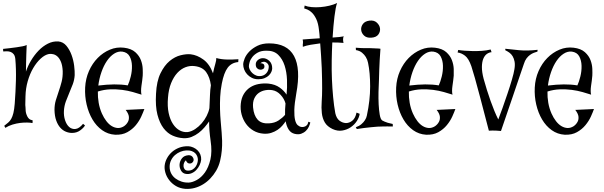

<svg xmlns="http://www.w3.org/2000/svg" viewBox="-20 -836 3944 1254"><path d="M149.4 -368.2Q161.1 -404.3 182.6 -440.4Q204.1 -476.6 231.9 -505.4Q259.8 -534.2 292.5 -550.8Q325.2 -567.4 360.4 -565.4Q392.6 -562.5 413.6 -537.1Q434.6 -511.7 447.3 -477.1Q460 -442.4 464.4 -405.8Q468.8 -369.1 467.8 -344.7Q465.8 -314.5 455.6 -286.6Q445.3 -258.8 433.1 -231Q420.9 -203.1 410.2 -173.8Q399.4 -144.5 397.5 -112.3Q395.5 -80.1 404.8 -51.3Q414.1 -22.5 431.6 -6.8Q449.2 8.8 473.1 6.3Q497.1 3.9 522.5 -27.3L535.2 -16.6Q525.4 0 502.9 16.1Q480.5 32.2 450.2 32.2Q429.7 32.2 409.7 23.9Q389.6 15.6 373.5 -2.4Q357.4 -20.5 347.2 -48.8Q336.9 -77.1 335.9 -118.2Q335.9 -152.3 344.7 -181.6Q353.5 -210.9 363.8 -240.2Q374 -269.5 382.3 -301.3Q390.6 -333 389.6 -372.1Q387.7 -408.2 378.4 -431.2Q369.1 -454.1 356 -466.3Q342.8 -478.5 327.6 -481.9Q312.5 -485.4 299.8 -483.4Q273.4 -478.5 246.1 -453.6Q218.8 -428.7 196.8 -391.1Q174.8 -353.5 161.1 -305.7Q147.5 -257.8 146.5 -208V-210Q146.5 -185.5 145.5 -167Q144.5 -148.4 146.5 -135.7Q146.5 -107.4 151.9 -91.3Q157.2 -75.2 164.1 -66.4Q170.9 -57.6 179.2 -54.2Q187.5 -50.8 193.4 -49.8L192.4 -32.2Q178.7 -35.2 157.7 -35.6Q136.7 -36.1 112.3 -33.2Q87.9 -30.3 62 -22.5Q36.1 -14.6 14.6 -1L7.8 -14.6Q22.5 -26.4 33.7 -35.6Q44.9 -44.9 53.2 -59.6Q61.5 -74.2 67.4 -97.7Q73.2 -121.1 76.2 -159.2Q82 -236.3 84 -311Q85.9 -385.7 80.1 -450.2Q78.1 -470.7 69.8 -481.4Q61.5 -492.2 49.8 -496.6Q38.1 -501 25.4 -501Q12.7 -501 1 -500L0 -516.6Q21.5 -518.6 44.4 -521.5Q67.4 -524.4 88.9 -527.3Q110.4 -530.3 127.4 -533.7Q144.5 -537.1 154.3 -542Q152.3 -510.7 151.9 -480Q151.4 -449.2 150.4 -423.8Q149.4 -394.5 149.4 -368.2Z M536.1 -264.6Q539.1 -322.3 561 -372.1Q583 -421.9 618.2 -457.5Q653.3 -493.2 697.8 -511.7Q742.2 -530.3 790 -524.4Q837.9 -518.6 863.8 -495.1Q889.6 -471.7 900.4 -442.9Q911.1 -414.1 912.1 -385.7Q913.1 -357.4 912.1 -341.8Q911.1 -327.1 908.7 -309.6Q906.2 -292 903.8 -274.9Q901.4 -257.8 901.4 -242.7Q901.4 -227.5 904.3 -217.8Q879.9 -225.6 847.7 -234.9Q815.4 -244.1 777.8 -249Q740.2 -253.9 699.7 -252.4Q659.2 -251 619.1 -238.3Q618.2 -201.2 624.5 -164.6Q630.9 -127.9 645.5 -94.7Q658.2 -66.4 674.8 -44.9Q691.4 -23.4 710.4 -12.2Q729.5 -1 749.5 0Q769.5 1 790 -11.7Q806.6 -23.4 815.4 -40Q823.2 -53.7 821.8 -73.2Q820.3 -92.8 800.8 -118.2L922.9 -124Q916 -104.5 902.8 -75.2Q889.6 -45.9 867.2 -18.6Q844.7 8.8 811.5 27.3Q778.3 45.9 731.4 43.9Q684.6 41 647 14.2Q609.4 -12.7 584 -55.7Q558.6 -98.6 545.9 -152.8Q533.2 -207 536.1 -264.6ZM778.3 -499Q751 -502 725.1 -485.4Q699.2 -468.8 678.2 -438Q657.2 -407.2 642.6 -365.2Q627.9 -323.2 622.1 -277.3Q677.7 -284.2 725.6 -284.7Q773.4 -285.2 814.5 -278.3Q825.2 -300.8 834 -336.4Q842.8 -372.1 841.8 -406.7Q840.8 -441.4 826.7 -467.8Q812.5 -494.1 778.3 -499Z M1391.6 279.3Q1376 305.7 1354.5 328.6Q1333 351.6 1306.6 367.7Q1280.3 383.8 1251 391.6Q1221.7 399.4 1190.4 397.5Q1155.3 394.5 1128.9 378.9Q1102.5 363.3 1085 340.3Q1067.4 317.4 1060.1 291.5Q1052.7 265.6 1055.7 243.2Q1058.6 219.7 1070.8 197.3Q1083 174.8 1102.5 157.2Q1122.1 139.6 1149.4 128.9Q1176.8 118.2 1210.9 119.1Q1226.6 120.1 1242.2 127Q1257.8 133.8 1270 145.5Q1282.2 157.2 1288.6 173.3Q1294.9 189.5 1293.9 207Q1292 224.6 1283.7 242.2Q1275.4 259.8 1262.2 273.9Q1249 288.1 1231.4 295.4Q1213.9 302.7 1194.3 299.8Q1172.9 296.9 1162.1 277.8Q1151.4 258.8 1152.8 237.3Q1154.3 215.8 1168.5 197.8Q1182.6 179.7 1210.9 177.7Q1230.5 176.8 1239.7 191.9Q1249 207 1241.2 219.7Q1232.4 233.4 1216.8 231.9Q1201.2 230.5 1194.3 210.9Q1186.5 216.8 1182.1 228Q1177.7 239.3 1178.7 250.5Q1179.7 261.7 1186.5 270Q1193.4 278.3 1208 278.3Q1225.6 278.3 1237.8 271Q1250 263.7 1257.8 252.4Q1265.6 241.2 1269 229Q1272.5 216.8 1272.5 207Q1272.5 197.3 1268.6 186Q1264.6 174.8 1255.9 165.5Q1247.1 156.2 1232.4 150.9Q1217.8 145.5 1196.3 146.5Q1176.8 147.5 1157.7 155.3Q1138.7 163.1 1123 176.8Q1107.4 190.4 1097.7 210Q1087.9 229.5 1087.9 252.9Q1087.9 277.3 1098.1 296.9Q1108.4 316.4 1126 329.6Q1143.6 342.8 1166 350.1Q1188.5 357.4 1212.9 356.4Q1236.3 355.5 1265.6 339.4Q1294.9 323.2 1318.4 290.5Q1341.8 257.8 1354 206.5Q1366.2 155.3 1355.5 83Q1350.6 48.8 1348.1 17.6Q1345.7 -13.7 1345.7 -43Q1333 -24.4 1315.9 -4.4Q1298.8 15.6 1277.8 31.7Q1256.8 47.9 1231.4 58.1Q1206.1 68.4 1176.8 66.4Q1141.6 64.5 1107.9 49.8Q1074.2 35.2 1048.3 1.5Q1022.5 -32.2 1008.3 -86.9Q994.1 -141.6 999 -223.6Q1002.9 -305.7 1028.3 -357.4Q1053.7 -409.2 1087.9 -437.5Q1122.1 -465.8 1159.7 -475.1Q1197.3 -484.4 1225.6 -481.4Q1267.6 -476.6 1308.1 -447.3Q1348.6 -418 1371.1 -357.4Q1378.9 -394.5 1386.2 -418.9Q1393.6 -443.4 1392.6 -457Q1423.8 -448.2 1460.9 -447.3Q1498 -446.3 1537.1 -449.2L1536.1 -430.7Q1492.2 -426.8 1467.3 -394Q1442.4 -361.3 1428.7 -290Q1419.9 -245.1 1418 -203.1Q1416 -161.1 1417 -121.6Q1418 -82 1421.4 -44.4Q1424.8 -6.8 1427.7 30.3Q1429.7 52.7 1430.7 83Q1431.6 113.3 1428.7 146.5Q1425.8 179.7 1417.5 214.4Q1409.2 249 1391.6 279.3ZM1351.6 -217.8Q1352.5 -249 1357.4 -279.3Q1350.6 -331.1 1326.7 -364.7Q1302.7 -398.4 1251 -404.3Q1220.7 -408.2 1191.4 -397Q1162.1 -385.7 1138.2 -359.9Q1114.3 -334 1097.7 -293.5Q1081.1 -252.9 1077.1 -197.3Q1072.3 -141.6 1081.5 -98.1Q1090.8 -54.7 1109.9 -25.9Q1128.9 2.9 1154.3 16.1Q1179.7 29.3 1207 26.4Q1231.4 22.5 1254.9 6.8Q1278.3 -8.8 1297.4 -30.8Q1316.4 -52.7 1329.6 -78.6Q1342.8 -104.5 1347.7 -129.9Q1348.6 -151.4 1349.6 -172.4Q1350.6 -193.4 1351.6 -217.8Z M2006.8 -36.1Q2003.9 -23.4 1997.1 -8.3Q1990.2 6.8 1977.5 19Q1964.8 31.2 1946.8 37.6Q1928.7 43.9 1904.3 38.1Q1879.9 32.2 1865.7 10.7Q1851.6 -10.7 1845.7 -43.9Q1836.9 -30.3 1823.7 -15.1Q1810.5 0 1792.5 12.2Q1774.4 24.4 1751.5 31.7Q1728.5 39.1 1701.2 37.1Q1664.1 34.2 1635.3 17.1Q1606.4 0 1586.9 -26.9Q1567.4 -53.7 1558.1 -87.9Q1548.8 -122.1 1552.7 -159.2Q1556.6 -196.3 1572.8 -222.7Q1588.9 -249 1613.3 -265.1Q1637.7 -281.2 1668.9 -287.1Q1700.2 -293 1733.4 -290Q1777.3 -285.2 1806.6 -264.2Q1835.9 -243.2 1851.6 -217.8Q1856.4 -262.7 1854.5 -314Q1852.5 -365.2 1838.9 -407.7Q1825.2 -450.2 1796.9 -478Q1768.6 -505.9 1719.7 -504.9Q1685.5 -504.9 1663.6 -492.7Q1641.6 -480.5 1628.4 -463.9Q1615.2 -447.3 1610.4 -430.2Q1605.5 -413.1 1605.5 -403.3Q1605.5 -393.6 1611.3 -381.3Q1617.2 -369.1 1627.9 -358.9Q1638.7 -348.6 1653.3 -342.8Q1668 -336.9 1686.5 -339.8Q1699.2 -341.8 1709 -348.6Q1718.8 -355.5 1724.6 -364.3Q1730.5 -373 1732.9 -382.8Q1735.4 -392.6 1735.4 -401.4Q1735.4 -411.1 1729.5 -418.5Q1723.6 -425.8 1715.8 -429.7Q1708 -433.6 1698.2 -432.1Q1688.5 -430.7 1680.7 -422.9Q1689.5 -423.8 1698.2 -419.4Q1707 -415 1707 -401.4Q1707 -390.6 1698.2 -385.3Q1689.5 -379.9 1678.7 -380.9Q1668 -381.8 1659.2 -390.1Q1650.4 -398.4 1650.4 -416Q1650.4 -432.6 1664.6 -444.3Q1678.7 -456.1 1697.3 -456.1Q1719.7 -456.1 1738.8 -438.5Q1757.8 -420.9 1757.8 -389.6Q1757.8 -378.9 1752.4 -366.7Q1747.1 -354.5 1736.3 -343.8Q1725.6 -333 1708 -325.7Q1690.4 -318.4 1667 -318.4Q1643.6 -318.4 1625 -327.6Q1606.4 -336.9 1593.8 -351.1Q1581.1 -365.2 1574.7 -382.3Q1568.4 -399.4 1568.4 -415Q1568.4 -430.7 1578.1 -454.6Q1587.9 -478.5 1608.9 -500Q1629.9 -521.5 1661.6 -537.1Q1693.4 -552.7 1737.3 -552.7Q1855.5 -552.7 1900.4 -470.2Q1945.3 -387.7 1915 -224.6Q1903.3 -159.2 1902.3 -118.2Q1901.4 -77.1 1907.2 -52.7Q1913.1 -28.3 1924.3 -18.6Q1935.5 -8.8 1948.2 -6.8Q1959 -4.9 1968.8 -8.8Q1976.6 -10.7 1983.9 -18.1Q1991.2 -25.4 1994.1 -41ZM1841.8 -85.9Q1840.8 -121.1 1844.7 -160.2Q1836.9 -190.4 1813 -216.3Q1789.1 -242.2 1758.8 -247.1Q1736.3 -251 1712.4 -246.6Q1688.5 -242.2 1669.9 -229Q1651.4 -215.8 1640.6 -192.4Q1629.9 -168.9 1632.8 -134.8Q1637.7 -82 1662.6 -54.7Q1687.5 -27.3 1736.3 -30.3Q1773.4 -32.2 1799.3 -49.3Q1825.2 -66.4 1841.8 -85.9Z M2239.3 -32.2Q2261.7 -32.2 2281.2 -47.9Q2300.8 -63.5 2308.6 -100.6L2329.1 -92.8Q2326.2 -69.3 2310.5 -45.4Q2294.9 -21.5 2270.5 -4.9Q2246.1 11.7 2215.3 16.6Q2184.6 21.5 2152.3 6.8Q2117.2 -9.8 2101.6 -36.1Q2085.9 -62.5 2082 -97.2Q2078.1 -131.8 2081.1 -172.4Q2084 -212.9 2084 -256.8Q2084 -282.2 2083.5 -316.9Q2083 -351.6 2081.5 -390.6Q2080.1 -429.7 2077.1 -471.2Q2074.2 -512.7 2071.3 -552.7Q2038.1 -548.8 2008.3 -543.5Q1978.5 -538.1 1958 -530.3Q1957 -539.1 1957.5 -543.9Q1958 -548.8 1958.5 -553.2Q1959 -557.6 1959 -563Q1959 -568.4 1957 -578.1Q1980.5 -580.1 2009.3 -582Q2038.1 -584 2068.4 -585.9Q2067.4 -599.6 2066.4 -612.8Q2065.4 -626 2063.5 -638.7Q2058.6 -684.6 2045.4 -711.9Q2032.2 -739.3 2016.6 -753.9Q2001 -768.6 1987.3 -773.9Q1973.6 -779.3 1966.8 -781.2L1969.7 -799.8Q1988.3 -792 2015.6 -789.6Q2043 -787.1 2072.8 -789.6Q2102.5 -792 2131.3 -798.8Q2160.2 -805.7 2181.6 -816.4Q2171.9 -789.1 2164.6 -729.5Q2157.2 -669.9 2152.3 -590.8Q2203.1 -593.8 2225.6 -598.6Q2220.7 -592.8 2220.7 -579.6Q2220.7 -566.4 2223.6 -555.7Q2207 -557.6 2188.5 -558.1Q2169.9 -558.6 2150.4 -558.6Q2147.5 -502 2146.5 -440.4Q2145.5 -378.9 2147.9 -318.8Q2150.4 -258.8 2155.8 -201.7Q2161.1 -144.5 2169.9 -96.7Q2177.7 -62.5 2197.3 -47.9Q2216.8 -33.2 2239.3 -32.2Z M2303.7 -4.9Q2326.2 -12.7 2340.8 -25.4Q2355.5 -38.1 2363.3 -50.8Q2373 -65.4 2376 -81.1Q2397.5 -180.7 2397.5 -271Q2397.5 -361.3 2383.8 -425.8Q2379.9 -446.3 2369.1 -463.9Q2360.4 -478.5 2344.7 -491.7Q2329.1 -504.9 2304.7 -508.8L2303.7 -524.4Q2323.2 -522.5 2340.3 -522Q2357.4 -521.5 2370.1 -521.5H2397.5Q2409.2 -520.5 2420.9 -520.5Q2431.6 -519.5 2442.9 -519.5Q2454.1 -519.5 2464.8 -517.6Q2461.9 -482.4 2460 -445.8Q2458 -409.2 2457 -379.9Q2455.1 -345.7 2455.1 -313.5Q2453.1 -277.3 2452.1 -234.9Q2451.2 -192.4 2453.1 -154.3Q2455.1 -116.2 2460 -87.4Q2464.8 -58.6 2475.6 -49.8Q2481.4 -45.9 2491.2 -42Q2499 -38.1 2512.2 -34.2Q2525.4 -30.3 2544.9 -26.4L2545.9 -9.8Q2526.4 -10.7 2508.3 -10.3Q2490.2 -9.8 2476.6 -9.8Q2460 -8.8 2445.3 -8.8Q2424.8 -7.8 2401.4 -4.9Q2381.8 -2.9 2357.4 0Q2333 2.9 2310.5 6.8ZM2404.3 -589.8Q2374 -587.9 2357.4 -604Q2340.8 -620.1 2338.9 -640.6Q2336.9 -661.1 2350.1 -679.2Q2363.3 -697.3 2392.6 -701.2Q2422.9 -705.1 2440.9 -688.5Q2459 -671.9 2461.9 -650.9Q2464.8 -629.9 2451.2 -610.8Q2437.5 -591.8 2404.3 -589.8Z M2567.4 -264.6Q2570.3 -322.3 2592.3 -372.1Q2614.3 -421.9 2649.4 -457.5Q2684.6 -493.2 2729 -511.7Q2773.4 -530.3 2821.3 -524.4Q2869.1 -518.6 2895 -495.1Q2920.9 -471.7 2931.6 -442.9Q2942.4 -414.1 2943.4 -385.7Q2944.3 -357.4 2943.4 -341.8Q2942.4 -327.1 2939.9 -309.6Q2937.5 -292 2935.1 -274.9Q2932.6 -257.8 2932.6 -242.7Q2932.6 -227.5 2935.5 -217.8Q2911.1 -225.6 2878.9 -234.9Q2846.7 -244.1 2809.1 -249Q2771.5 -253.9 2731 -252.4Q2690.4 -251 2650.4 -238.3Q2649.4 -201.2 2655.8 -164.6Q2662.1 -127.9 2676.8 -94.7Q2689.5 -66.4 2706.1 -44.9Q2722.7 -23.4 2741.7 -12.2Q2760.7 -1 2780.8 0Q2800.8 1 2821.3 -11.7Q2837.9 -23.4 2846.7 -40Q2854.5 -53.7 2853 -73.2Q2851.6 -92.8 2832 -118.2L2954.1 -124Q2947.3 -104.5 2934.1 -75.2Q2920.9 -45.9 2898.4 -18.6Q2876 8.8 2842.8 27.3Q2809.6 45.9 2762.7 43.9Q2715.8 41 2678.2 14.2Q2640.6 -12.7 2615.2 -55.7Q2589.8 -98.6 2577.1 -152.8Q2564.5 -207 2567.4 -264.6ZM2809.6 -499Q2782.2 -502 2756.3 -485.4Q2730.5 -468.8 2709.5 -438Q2688.5 -407.2 2673.8 -365.2Q2659.2 -323.2 2653.3 -277.3Q2709 -284.2 2756.8 -284.7Q2804.7 -285.2 2845.7 -278.3Q2856.4 -300.8 2865.2 -336.4Q2874 -372.1 2873 -406.7Q2872.1 -441.4 2857.9 -467.8Q2843.8 -494.1 2809.6 -499Z M3280.3 -517.6Q3315.4 -513.7 3369.1 -508.3Q3422.9 -502.9 3491.2 -510.7L3490.2 -499Q3479.5 -496.1 3466.8 -491.2Q3454.1 -486.3 3441.9 -477.5Q3429.7 -468.8 3418.9 -454.6Q3408.2 -440.4 3401.4 -418Q3391.6 -391.6 3373 -335Q3356.4 -286.1 3327.6 -201.2Q3298.8 -116.2 3252 19.5Q3234.4 17.6 3220.2 17.1Q3206.1 16.6 3195.3 16.6Q3183.6 16.6 3172.9 17.6Q3138.7 -115.2 3116.7 -197.3Q3094.7 -279.3 3082 -325.2Q3066.4 -378.9 3058.6 -403.3Q3041 -454.1 3017.1 -472.2Q2993.2 -490.2 2968.8 -493.2L2972.7 -509.8Q2989.3 -506.8 3014.6 -504.9Q3040 -502.9 3068.4 -502.4Q3096.7 -502 3127 -503.9Q3157.2 -505.9 3184.6 -512.7L3190.4 -495.1Q3174.8 -494.1 3160.2 -483.9Q3145.5 -473.6 3136.7 -452.6Q3127.9 -431.6 3127.4 -398.9Q3127 -366.2 3138.7 -321.3Q3159.2 -247.1 3184.1 -176.8Q3209 -106.4 3234.4 -55.7Q3246.1 -85 3262.2 -130.9Q3278.3 -176.8 3294.4 -224.1Q3310.5 -271.5 3323.2 -314.9Q3335.9 -358.4 3339.8 -383.8Q3344.7 -413.1 3340.8 -433.6Q3336.9 -454.1 3328.1 -468.8Q3319.3 -483.4 3306.2 -492.7Q3293 -502 3280.3 -507.8V-517.6Z M3472.7 -264.6Q3475.6 -322.3 3497.6 -372.1Q3519.5 -421.9 3554.7 -457.5Q3589.8 -493.2 3634.3 -511.7Q3678.7 -530.3 3726.6 -524.4Q3774.4 -518.6 3800.3 -495.1Q3826.2 -471.7 3836.9 -442.9Q3847.7 -414.1 3848.6 -385.7Q3849.6 -357.4 3848.6 -341.8Q3847.7 -327.1 3845.2 -309.6Q3842.8 -292 3840.3 -274.9Q3837.9 -257.8 3837.9 -242.7Q3837.9 -227.5 3840.8 -217.8Q3816.4 -225.6 3784.2 -234.9Q3752 -244.1 3714.4 -249Q3676.8 -253.9 3636.2 -252.4Q3595.7 -251 3555.7 -238.3Q3554.7 -201.2 3561 -164.6Q3567.4 -127.9 3582 -94.7Q3594.7 -66.4 3611.3 -44.9Q3627.9 -23.4 3647 -12.2Q3666 -1 3686 0Q3706.1 1 3726.6 -11.7Q3743.2 -23.4 3752 -40Q3759.8 -53.7 3758.3 -73.2Q3756.8 -92.8 3737.3 -118.2L3859.4 -124Q3852.5 -104.5 3839.4 -75.2Q3826.2 -45.9 3803.7 -18.6Q3781.2 8.8 3748 27.3Q3714.8 45.9 3668 43.9Q3621.1 41 3583.5 14.2Q3545.9 -12.7 3520.5 -55.7Q3495.1 -98.6 3482.4 -152.8Q3469.7 -207 3472.7 -264.6ZM3714.8 -499Q3687.5 -502 3661.6 -485.4Q3635.7 -468.8 3614.7 -438Q3593.8 -407.2 3579.1 -365.2Q3564.5 -323.2 3558.6 -277.3Q3614.3 -284.2 3662.1 -284.7Q3710 -285.2 3751 -278.3Q3761.7 -300.8 3770.5 -336.4Q3779.3 -372.1 3778.3 -406.7Q3777.3 -441.4 3763.2 -467.8Q3749 -494.1 3714.8 -499Z"/></svg>

Font: Mystery Quest
Style: Regular
Weight: 400
Designer: Squid
Foundry: Font Diner, Inc DBA Sideshow
Version: Version 1.000